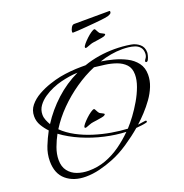

<svg xmlns="http://www.w3.org/2000/svg" viewBox="-173 -1136 1272 1330"><g transform="rotate(-20 463.5 -471.5)"><path d="M234 40Q146 40 90.5 -7Q35 -54 35 -145Q35 -200 55.5 -251.5Q76 -303 101 -349Q76 -375 57.5 -406.5Q39 -438 39 -475Q39 -520 66.5 -553.5Q94 -587 136 -610.5Q178 -634 223 -649Q268 -664 303 -671Q383 -686 463 -686H495Q549 -705 606 -714Q663 -723 720 -723Q750 -723 780.5 -720.5Q811 -718 840 -713Q875 -707 901 -685Q927 -663 927 -624Q927 -617 923.5 -602.5Q920 -588 914 -575.5Q908 -563 900 -563Q892 -563 892 -571Q892 -576 902 -589Q912 -602 912 -624Q912 -651 898 -667.5Q884 -684 862 -691.5Q840 -699 816 -701.5Q792 -704 772 -704Q729 -704 686.5 -696.5Q644 -689 603 -675Q644 -669 692 -656.5Q740 -644 783 -622Q826 -600 853 -564.5Q880 -529 880 -477Q880 -434 863 -391.5Q846 -349 818 -310Q790 -271 758 -236.5Q726 -202 696 -175Q707 -176 726 -179.5Q745 -183 752 -183Q761 -183 761 -176Q761 -171 755 -169Q736 -164 716.5 -162Q697 -160 677 -158Q627 -115 563 -72Q499 -29 437 -5Q390 14 337.5 27Q285 40 234 40ZM124 -387Q179 -473 255.5 -543Q332 -613 425 -657Q394 -656 362.5 -651Q331 -646 299 -638Q270 -631 235.5 -616.5Q201 -602 169.5 -580.5Q138 -559 117.5 -530.5Q97 -502 97 -466Q97 -445 105.5 -424.5Q114 -404 124 -387ZM620 -173Q647 -202 677 -242.5Q707 -283 734 -329.5Q761 -376 778 -422.5Q795 -469 795 -509Q795 -556 769.5 -583Q744 -610 704.5 -624Q665 -638 622 -643.5Q579 -649 545 -653Q471 -622 400 -573Q329 -524 269 -463.5Q209 -403 166 -334Q206 -295 261 -265.5Q316 -236 378.5 -216.5Q441 -197 503 -186.5Q565 -176 620 -173ZM347 -279Q341 -279 341 -285Q341 -293 354 -308.5Q367 -324 385 -341Q403 -358 420 -369.5Q437 -381 445 -381Q449 -381 452 -375Q457 -367 460.5 -359.5Q464 -352 471 -344Q476 -340 490 -333.5Q504 -327 504 -323Q504 -320 501 -318Q498 -316 496 -314Q492 -311 474 -307.5Q456 -304 437.5 -301.5Q419 -299 412 -298Q396 -296 382.5 -290.5Q369 -285 354 -280Q352 -279 347 -279ZM267 8Q334 8 393.5 -14Q453 -36 505.5 -73.5Q558 -111 603 -156Q528 -159 446.5 -177.5Q365 -196 288 -229Q211 -262 150 -307Q129 -269 112 -223Q95 -177 95 -133Q95 -83 119.5 -51.5Q144 -20 183 -6Q222 8 267 8ZM539 -798Q533 -798 533 -804Q533 -812 546 -827.5Q559 -843 577 -860Q595 -877 612 -888.5Q629 -900 637 -900Q641 -900 644 -894Q649 -886 652.5 -878.5Q656 -871 663 -863Q668 -859 682 -852.5Q696 -846 696 -842Q696 -839 693 -837Q690 -835 688 -833Q684 -830 666 -826.5Q648 -823 629.5 -820.5Q611 -818 604 -817Q588 -815 574.5 -809.5Q561 -804 546 -799Q544 -798 539 -798ZM489 -928Q486 -931 486 -936Q486 -947 495.5 -964.5Q505 -982 518 -982L779 -983Q783 -983 783 -977Q783 -965 772.5 -960Q762 -955 757 -953Q731 -947 700.5 -944Q670 -941 649 -939Q623 -937 590 -934Q557 -931 529.5 -929.5Q502 -928 489 -928Z"/></g></svg>

Font: My Soul
Style: Regular
Weight: 400
Designer: Robert E. Leuschke
Foundry: Robert E. Leuschke
Version: Version 1.010; ttfautohint (v1.8.4.7-5d5b)